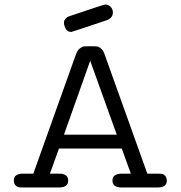

<svg xmlns="http://www.w3.org/2000/svg" viewBox="-20 -827 798 847"><path d="M41 -30.8Q41 -60.5 81.1 -61H127L315.9 -589.8Q321.8 -605 331.8 -613Q341.8 -621.1 348.9 -622.1Q356 -623 369.1 -623H388.2Q402.3 -623 409.2 -622.1Q416 -621.1 425.5 -613Q435.1 -605 440.9 -588.9L629.9 -61H675.8Q688 -61 694.6 -60.1Q701.2 -59.1 708.5 -51.5Q715.8 -43.9 715.8 -29.8Q715.8 0 675.8 0H517.1Q476.1 0 476.1 -30.8Q476.1 -60.5 517.1 -61H557.1L517.1 -171.9H240.2L200.2 -61H240.2Q281.2 -61 280.8 -29.8Q280.8 0 240.2 0H81.1Q68.8 0 62.5 -1Q56.2 -2 48.6 -9.3Q41 -16.6 41 -30.8ZM262.2 -232.9H495.1L377.9 -559.1ZM262.2 -727.1Q262.2 -736.8 268.8 -743.9Q275.4 -751 279.8 -753.2Q284.2 -755.4 294.4 -758.3Q438.5 -807.1 444.3 -807.1Q457.5 -807.1 467.8 -797.1Q478 -787.1 478 -772Q478 -746.1 446.3 -736.3Q298.3 -686.5 294.4 -686Q277.3 -686 269.8 -700.4Q262.2 -714.8 262.2 -727.1Z"/></svg>

Font: CMU Typewriter Text Variable Width
Style: Medium
Weight: 500
Version: Version 0.7.0